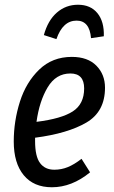

<svg xmlns="http://www.w3.org/2000/svg" viewBox="-20 -778 480 810"><path d="M128 -197V-183Q128 -118 149 -90Q170 -62 209 -62Q239 -62 266 -73Q293 -84 324 -108L360 -51Q283 12 199 12Q122 12 80 -39Q38 -90 38 -181Q38 -267 64 -349Q90 -431 145.5 -484.5Q201 -538 283 -538Q350 -538 386.5 -501Q423 -464 423 -408Q423 -307 344.5 -261Q266 -215 128 -197ZM134 -264Q239 -277 287 -308Q335 -339 335 -405Q335 -468 277 -468Q216 -468 181 -409.5Q146 -351 134 -264ZM165 -630Q182 -692 220 -725Q258 -758 309 -758Q362 -758 391 -722.5Q420 -687 418 -625L364 -617Q358 -691 303 -691Q245 -691 218 -613Z"/></svg>

Font: Fira Sans Extra Condensed
Style: Italic
Weight: 400
Width: 3
Italic angle: -8°
Designer: Carrois Corporate & Edenspiekermann AG
Foundry: Carrois Corporate GbR & Edenspiekermann AG
Version: Version 4.203